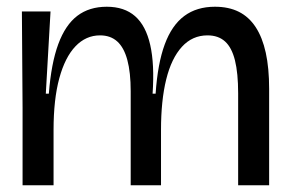

<svg xmlns="http://www.w3.org/2000/svg" viewBox="-20 -550 859 570"><path d="M47 0V-230L45 -516H130L116 -272H125Q132 -362 153 -419Q174 -476 209.5 -503Q245 -530 297 -530Q349 -530 381 -502Q413 -474 426 -416.5Q439 -359 433 -272H442Q448 -361 469 -418Q490 -475 527 -502.5Q564 -530 618 -530Q659 -530 689 -515Q719 -500 739 -469.5Q759 -439 769 -393.5Q779 -348 779 -286V0H687V-273Q687 -333 677.5 -371Q668 -409 648 -427Q628 -445 596 -445Q551 -445 520 -411Q489 -377 473.5 -314.5Q458 -252 458 -164V0H368V-279Q368 -335 358 -372Q348 -409 328 -427Q308 -445 277 -445Q235 -445 204 -412.5Q173 -380 156 -317.5Q139 -255 139 -164V0Z"/></svg>

Font: Bricolage Grotesque 96pt ExtraBold 96pt
Style: Regular
Weight: 400
Version: Version 1.001;gftools[0.9.33.dev8+g029e19f]